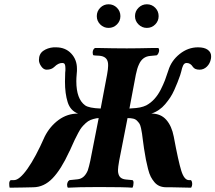

<svg xmlns="http://www.w3.org/2000/svg" viewBox="-20 -871 1002 893"><path d="M22.9 -17.1Q22.9 -28.8 29.8 -33.2H38.1H44.9Q70.3 -33.2 107.9 -86.2Q145.5 -139.2 188 -235.8Q211.9 -283.2 252.4 -313Q293 -342.8 342.8 -342.8Q307.1 -356.4 294.7 -396Q282.2 -435.5 282.2 -491.2Q282.2 -497.1 282.7 -511.5Q283.2 -525.9 283.2 -533.2Q284.2 -537.1 284.2 -543.9V-554.2Q284.2 -566.4 281.2 -572.3Q278.3 -578.1 269 -578.1Q251 -578.1 232.9 -560.1Q219.7 -546.9 196.8 -546.9Q182.6 -546.9 171.9 -562.3Q161.1 -577.6 161.1 -591.8Q161.1 -620.1 180.9 -634.3Q200.7 -648.4 229 -650.9H240.2Q284.2 -650.9 311 -622.3Q337.9 -593.8 337.9 -551.8V-541Q337.4 -535.6 336.7 -526.1Q335.9 -516.6 335.4 -508.8Q335 -501 335 -493.2Q335 -410.6 376 -380.9Q394 -368.2 448.2 -366.2L478 -523.9Q482.9 -550.8 482.9 -564.9Q482.9 -576.2 481.9 -580.1Q477.1 -608.9 441.9 -611.8L423.8 -612.8Q420.9 -613.8 415 -613.8Q411.1 -616.2 411.1 -626Q411.1 -641.6 421.9 -647.9H431.2Q511.2 -646 569.8 -646Q617.7 -646 695.8 -647.9H715.8Q720.2 -645 720.2 -637.2Q720.2 -631.3 717 -624Q713.9 -616.7 709 -613.8Q707.5 -613.8 704.1 -613.3Q700.7 -612.8 699.2 -612.8L678.2 -610.8Q642.1 -607.9 626 -570.8Q617.7 -553.2 611.8 -523.9L582 -366.2Q590.3 -366.2 594.2 -367.2Q635.7 -368.7 660.2 -380.9Q681.2 -392.1 698.2 -410.9Q715.3 -429.7 727.8 -454.6Q740.2 -479.5 747.3 -498Q754.4 -516.6 763.2 -543.9Q776.9 -588.9 815.7 -619.9Q854.5 -650.9 900.9 -650.9Q930.7 -650.9 946.3 -639.4Q961.9 -627.9 961.9 -609.9Q961.9 -601.1 960.9 -597.2Q957 -575.7 942.4 -561.3Q927.7 -546.9 908.2 -546.9Q885.7 -546.9 877 -560.1Q865.7 -578.1 848.1 -578.1Q842.3 -578.1 838.4 -575.2Q834.5 -572.3 831.5 -566.2Q828.6 -560.1 826.9 -554Q825.2 -547.9 822.8 -537.8Q820.3 -527.8 817.9 -521Q811 -501.5 805.4 -487.3Q799.8 -473.1 790.8 -452.9Q781.7 -432.6 771.5 -417.2Q761.2 -401.9 748.3 -386.5Q735.4 -371.1 719 -359.9Q702.6 -348.6 684.1 -342.8Q728 -342.8 753.4 -313.7Q778.8 -284.7 788.1 -235.8Q809.6 -120.1 823.2 -76.7Q836.9 -33.2 858.9 -33.2H863.8H868.2Q871.6 -29.8 873 -23.9Q874 -21 874 -15.1Q874 -6.3 869.1 2L776.9 0H753.9Q736.3 0 722.7 -5.6Q709 -11.2 698.7 -23.2Q688.5 -35.2 681.4 -48.8Q674.3 -62.5 668.5 -85.4Q662.6 -108.4 658.7 -128.4Q654.8 -148.4 649.9 -180.2Q647.5 -195.3 644.8 -217Q642.1 -238.8 640.6 -249.3Q639.2 -259.8 636 -274.4Q632.8 -289.1 628.7 -295.7Q624.5 -302.2 617.2 -309.6Q609.9 -316.9 599.1 -319.3Q588.4 -321.8 573.2 -321.8L534.2 -123Q528.8 -91.8 528.8 -81.1Q528.8 -70.8 529.8 -66.9Q532.7 -51.8 541.5 -44.7Q550.3 -37.6 565.9 -36.1L585.9 -34.2Q587.4 -34.2 591.1 -33.7Q594.7 -33.2 596.2 -33.2Q601.1 -30.8 601.1 -21Q601.1 -7.8 596.2 2Q558.6 -1 445.8 -1H434.1Q344.2 -1 295.9 2Q292 -2 292 -12.2Q292 -19.5 296.9 -27.8Q301.3 -32.2 303.2 -33.2Q304.7 -33.2 307.9 -33.7Q311 -34.2 313 -34.2L340.8 -37.1Q372.1 -40 388.2 -78.1Q394.5 -97.7 399.9 -123L439 -321.8Q437 -321.8 433.3 -321.3Q429.7 -320.8 428.2 -320.8Q413.1 -317.9 401.1 -313Q389.2 -308.1 378.7 -298.3Q368.2 -288.6 360.8 -279.8Q353.5 -271 343.8 -252.7Q334 -234.4 327.6 -220.9Q321.3 -207.5 309.1 -180.2Q305.7 -171.4 301.8 -165Q264.2 -83 224.4 -41.7Q184.6 -0.5 134.8 0Q127 0 112.8 0.5Q98.6 1 90.8 1L24.9 2Q22.9 -3.9 22.9 -17.1ZM607.9 -795.9Q607.9 -818.8 624.3 -835Q640.6 -851.1 663.1 -851.1Q686 -851.1 701.9 -835Q717.8 -818.8 717.8 -795.9Q717.8 -773.4 701.9 -757.3Q686 -741.2 663.1 -741.2Q640.6 -741.2 624.3 -757.3Q607.9 -773.4 607.9 -795.9ZM430.2 -795.9Q430.2 -818.8 446.3 -835Q462.4 -851.1 484.9 -851.1Q507.8 -851.1 523.9 -835Q540 -818.8 540 -795.9Q540 -773.4 523.9 -757.3Q507.8 -741.2 484.9 -741.2Q462.4 -741.2 446.3 -757.3Q430.2 -773.4 430.2 -795.9Z"/></svg>

Font: Common Serif
Style: Bold Italic
Weight: 700
Italic angle: -12°
Designer: Philipp H. Poll, Khaled Hosny
Foundry: Stefan Peev, Context Ltd.
Version: Version 1.026